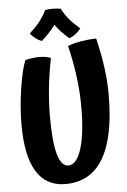

<svg xmlns="http://www.w3.org/2000/svg" viewBox="-63 -939 706 1064"><g transform="rotate(-5 290.0 -407.0)"><path d="M497 -709Q520 -611 529.5 -536.5Q539 -462 539 -394Q539 -159 468.5 -39.5Q398 80 258 80Q151 80 97 -7.5Q43 -95 43 -268Q43 -366 59.5 -472Q76 -578 96 -624Q112 -628 133 -631Q154 -634 173 -634Q194 -634 210.5 -631Q227 -628 238 -623Q221 -541 212.5 -458Q204 -375 204 -300Q204 -160 223.5 -90.5Q243 -21 282 -21Q329 -21 355.5 -106Q382 -191 382 -338Q382 -420 371 -506Q360 -592 338 -681Q368 -693 412 -700.5Q456 -708 497 -709ZM414 -772Q400 -754 384 -742Q368 -730 349 -723Q323 -746 306 -764Q289 -782 273 -805Q257 -782 238.5 -762.5Q220 -743 196 -721Q177 -728 161 -740.5Q145 -753 133 -768Q168 -800 190 -828Q212 -856 229 -890Q237 -892 247 -893Q257 -894 268 -894Q281 -894 293 -893Q305 -892 316 -890Q330 -861 353 -833Q376 -805 414 -772Z"/></g></svg>

Font: Atma SemiBold
Style: Regular
Weight: 600
Designer: Gregori Vincens, Jeremie Hornus, Riccardo Olocco, Yoann Minet.
Foundry: black foundry
Version: Version 1.102;PS 1.100;hotconv 1.0.86;makeotf.lib2.5.63406